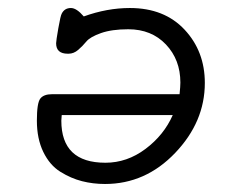

<svg xmlns="http://www.w3.org/2000/svg" viewBox="-20 -455 565 479"><path d="M72 -154Q72 -198 80.5 -209Q89 -220 110 -220H428Q430 -240 430 -249Q430 -306 394 -344Q358 -382 300 -382Q259 -382 232 -372.5Q205 -363 195.5 -351.5Q186 -340 175 -330.5Q164 -321 151 -321H149Q120 -321 120 -347Q120 -353 125.5 -384.5Q131 -416 134 -421Q141 -435 157 -435Q171 -435 189 -414Q247 -435 304 -435Q390 -435 440.5 -381Q491 -327 491 -248Q491 -151 417 -73.5Q343 4 242 4Q212 4 184.5 -3Q157 -10 130.5 -26.5Q104 -43 88 -76Q72 -109 72 -154ZM133 -154Q133 -49 243 -49Q297 -49 343 -83.5Q389 -118 411 -168H134Q134 -166 133.5 -161Q133 -156 133 -154Z"/></svg>

Font: CMU Typewriter Text
Style: LightOblique
Weight: 200
Italic angle: -9.46001°
Version: Version 0.7.0